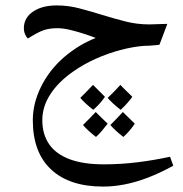

<svg xmlns="http://www.w3.org/2000/svg" viewBox="-20 -536 676 708"><path d="M360 152Q236 152 168.5 89Q101 26 101 -93Q101 -155 131.5 -216.5Q162 -278 216 -325Q243 -348 272.5 -366Q302 -384 333 -396Q321 -401 295.5 -409.5Q270 -418 242 -425Q214 -432 192 -432Q162 -432 140.5 -424.5Q119 -417 83 -394Q77 -399 72.5 -409.5Q68 -420 68 -432Q68 -470 101.5 -493Q135 -516 189 -516Q232 -516 273.5 -505Q315 -494 357 -481Q399 -468 442 -457Q485 -446 531 -446L597 -448L568 -371Q559 -370 549.5 -369Q540 -368 530.5 -367.5Q521 -367 512 -367Q471 -364 424 -351.5Q377 -339 332.5 -319Q288 -299 251 -273Q196 -235 166 -189Q136 -143 136 -93Q136 -41 161 -4.5Q186 32 236.5 51Q287 70 363 70Q425 70 486 62.5Q547 55 607 42L619 75Q570 102 525.5 119Q481 136 440 144Q399 152 360 152ZM425 -131Q395 -154 377 -175Q389 -186 401 -198.5Q413 -211 424 -223Q429 -217 440.5 -206Q452 -195 468 -179Q460 -168 449.5 -156Q439 -144 425 -131ZM334 -31Q304 -54 286 -75Q298 -87 310 -99Q322 -111 333 -123Q339 -117 350 -106Q361 -95 377 -80Q367 -67 356.5 -54.5Q346 -42 334 -31ZM324 -131Q294 -154 276 -175Q284 -183 296 -195Q308 -207 323 -223Q329 -217 340 -206Q351 -195 367 -179Q351 -155 324 -131ZM435 -31Q406 -53 387 -75Q399 -87 410.5 -99Q422 -111 433 -123Q444 -112 455 -101.5Q466 -91 477 -80Q470 -69 459.5 -56.5Q449 -44 435 -31Z"/></svg>

Font: Noto Naskh Arabic UI
Style: Regular
Weight: 400
Designer: Monotype Design Team, David Williams, Mohamad Dakak and Nizar Qandah
Foundry: Monotype Imaging Inc.
Version: Version 2.014